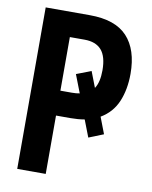

<svg xmlns="http://www.w3.org/2000/svg" viewBox="-81 -775 663 836"><g transform="rotate(10 250.0 -357.0)"><path d="M53 0V-714H248Q361 -714 414 -657Q467 -600 467 -493Q467 -424 444.5 -370.5Q422 -317 371 -287L399 -214L334 -188L305 -263Q276 -258 243 -258H179V0ZM230 -368Q249 -368 264 -371L233 -451L298 -476L325 -406Q344 -434 344 -487Q344 -548 319 -576.5Q294 -605 244 -605H179V-368Z"/></g></svg>

Font: Noto Sans Mono ExtraCondensed
Style: Bold
Weight: 700
Width: 2
Designer: Monotype Design Team
Foundry: Monotype Imaging Inc.
Version: Version 2.014